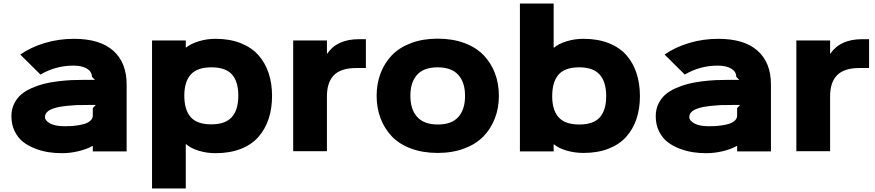

<svg xmlns="http://www.w3.org/2000/svg" viewBox="-20 -860 4979 1092"><path d="M507.8 -245.1 524.9 -263.2H494.1Q447.3 -263.2 413.1 -262.2Q349.6 -258.3 316.9 -252Q272.5 -242.7 254.2 -228.5Q235.8 -214.4 235.8 -194.8Q235.8 -173.8 264.9 -158Q293.9 -142.1 346.2 -142.1Q364.3 -142.1 381.1 -142.8Q397.9 -143.6 422.6 -147.2Q447.3 -150.9 464.6 -156.7Q481.9 -162.6 494.9 -174.3Q507.8 -186 507.8 -202.1ZM700.2 -379.9V1H507.8V-29.8H505.9Q472.7 -11.2 426 0Q379.4 11.2 332 11.2Q293.5 11.2 256.3 5.6Q219.2 0 180.2 -14.9Q141.1 -29.8 111.8 -52.5Q82.5 -75.2 63.7 -113Q44.9 -150.9 44.9 -199.2Q44.9 -237.8 60.1 -269.3Q75.2 -300.8 99.4 -321.8Q123.5 -342.8 159.2 -358.6Q194.8 -374.5 230.2 -383.3Q265.6 -392.1 308.8 -397.5Q352.1 -402.8 386 -404.3Q419.9 -405.8 458 -405.8H520L502.9 -422.9Q502.9 -452.1 474.9 -469.5Q446.8 -486.8 397 -486.8Q297.4 -486.8 210 -436L95.2 -549.8Q155.8 -591.8 234.9 -615.5Q314 -639.2 400.9 -639.2Q548.3 -639.2 624.3 -571.5Q700.2 -503.9 700.2 -379.9Z M1335.4 -315.9Q1335.4 -396 1299.3 -436.5Q1263.2 -477.1 1182.6 -477.1Q1102.1 -477.1 1065.2 -436.3Q1028.3 -395.5 1028.3 -315.9Q1028.3 -234.9 1064.7 -193.8Q1101.1 -152.8 1181.6 -152.8Q1261.7 -152.8 1298.6 -194.1Q1335.4 -235.4 1335.4 -315.9ZM1527.3 -314.9Q1527.3 -243.7 1508.1 -184.8Q1488.8 -126 1450.2 -81.8Q1411.6 -37.6 1349.6 -13.2Q1287.6 11.2 1206.5 11.2Q1155.3 11.2 1109.6 -2.9Q1064 -17.1 1038.6 -40H1036.6V211.9H844.7V-629.9H1036.6V-589.8H1038.6Q1064.9 -611.3 1110.4 -625.2Q1155.8 -639.2 1206.5 -639.2Q1286.6 -639.2 1348.6 -614.7Q1410.6 -590.3 1449.5 -546.6Q1488.3 -502.9 1507.8 -444.3Q1527.3 -385.7 1527.3 -314.9Z M2061 -637.2V-473.1H2006.3Q1919.4 -473.1 1879.4 -432.6Q1839.4 -392.1 1839.4 -312V0H1647.5V-629.9H1839.4V-555.2H1841.3Q1897 -637.2 2022.5 -637.2Z M2625 -314.9Q2625 -391.6 2586.4 -434.3Q2547.9 -477.1 2469.2 -477.1Q2390.6 -477.1 2352.3 -434.8Q2314 -392.6 2314 -314.9Q2314 -237.8 2352.8 -194.8Q2391.6 -151.9 2470.2 -151.9Q2548.8 -151.9 2586.9 -194.6Q2625 -237.3 2625 -314.9ZM2817.4 -314.9Q2817.4 -246.1 2794.9 -187.5Q2772.5 -128.9 2730 -84.7Q2687.5 -40.5 2620.4 -15.4Q2553.2 9.8 2469.2 9.8Q2384.8 9.8 2317.9 -15.1Q2251 -40 2208.7 -84.2Q2166.5 -128.4 2144.3 -187.3Q2122.1 -246.1 2122.1 -314.9Q2122.1 -383.8 2144.3 -442.6Q2166.5 -501.5 2208.7 -545.7Q2251 -589.8 2317.9 -615Q2384.8 -640.1 2469.2 -640.1Q2554.2 -640.1 2621.1 -615.2Q2688 -590.3 2730.5 -546.1Q2772.9 -502 2795.2 -443.1Q2817.4 -384.3 2817.4 -314.9Z M3427.7 -313Q3427.7 -394 3390.9 -435.5Q3354 -477.1 3273.9 -477.1Q3193.4 -477.1 3157 -435.8Q3120.6 -394.5 3120.6 -313Q3120.6 -233.4 3157.5 -192.6Q3194.3 -151.9 3274.9 -151.9Q3355 -151.9 3391.4 -192.6Q3427.7 -233.4 3427.7 -313ZM3619.6 -313Q3619.6 -242.2 3600.1 -183.8Q3580.6 -125.5 3541.7 -82Q3502.9 -38.6 3441.2 -14.4Q3379.4 9.8 3298.8 9.8Q3247.6 9.8 3202.1 -3.7Q3156.7 -17.1 3130.9 -39.1H3128.9V1H2937V-839.8H3128.9V-588.9H3130.9Q3156.2 -610.8 3201.9 -625Q3247.6 -639.2 3298.8 -639.2Q3379.9 -639.2 3441.9 -614.7Q3503.9 -590.3 3542.5 -546.4Q3581.1 -502.4 3600.3 -443.6Q3619.6 -384.8 3619.6 -313Z M4172.4 -245.1 4189.5 -263.2H4158.7Q4111.8 -263.2 4077.6 -262.2Q4014.2 -258.3 3981.4 -252Q3937 -242.7 3918.7 -228.5Q3900.4 -214.4 3900.4 -194.8Q3900.4 -173.8 3929.4 -158Q3958.5 -142.1 4010.7 -142.1Q4028.8 -142.1 4045.7 -142.8Q4062.5 -143.6 4087.2 -147.2Q4111.8 -150.9 4129.2 -156.7Q4146.5 -162.6 4159.4 -174.3Q4172.4 -186 4172.4 -202.1ZM4364.7 -379.9V1H4172.4V-29.8H4170.4Q4137.2 -11.2 4090.6 0Q4043.9 11.2 3996.6 11.2Q3958 11.2 3920.9 5.6Q3883.8 0 3844.7 -14.9Q3805.7 -29.8 3776.4 -52.5Q3747.1 -75.2 3728.3 -113Q3709.5 -150.9 3709.5 -199.2Q3709.5 -237.8 3724.6 -269.3Q3739.7 -300.8 3763.9 -321.8Q3788.1 -342.8 3823.7 -358.6Q3859.4 -374.5 3894.8 -383.3Q3930.2 -392.1 3973.4 -397.5Q4016.6 -402.8 4050.5 -404.3Q4084.5 -405.8 4122.6 -405.8H4184.6L4167.5 -422.9Q4167.5 -452.1 4139.4 -469.5Q4111.3 -486.8 4061.5 -486.8Q3961.9 -486.8 3874.5 -436L3759.8 -549.8Q3820.3 -591.8 3899.4 -615.5Q3978.5 -639.2 4065.4 -639.2Q4212.9 -639.2 4288.8 -571.5Q4364.7 -503.9 4364.7 -379.9Z M4922.9 -637.2V-473.1H4868.2Q4781.2 -473.1 4741.2 -432.6Q4701.2 -392.1 4701.2 -312V0H4509.3V-629.9H4701.2V-555.2H4703.1Q4758.8 -637.2 4884.3 -637.2Z"/></svg>

Font: Sinkin Sans 800 Black
Style: Regular
Weight: 900
Designer: Keith Bates
Foundry: K-Type
Version: Sinkin Sans (version 1.0)  by Keith Bates   •   © 2014   www